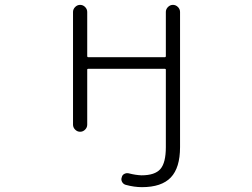

<svg xmlns="http://www.w3.org/2000/svg" viewBox="-20 -565 1040 792"><path d="M664.1 42V-277.3Q664.1 -281.2 660.2 -281.2H343.8Q339.8 -281.2 339.8 -277.3V-50.8Q339.8 -39.1 331.1 -30.3Q322.3 -21.5 310.5 -21.5Q298.8 -21.5 290 -30.3Q281.2 -39.1 281.2 -50.8V-515.6Q281.2 -527.3 290 -536.1Q298.8 -544.9 310.5 -544.9Q322.3 -544.9 331.1 -536.1Q339.8 -527.3 339.8 -515.6V-334Q339.8 -329.1 343.8 -329.1H660.2Q664.1 -329.1 664.1 -334V-515.6Q664.1 -527.3 672.9 -536.1Q681.6 -544.9 693.4 -544.9Q705.1 -544.9 713.9 -536.1Q722.7 -527.3 722.7 -515.6V42Q722.7 127 684.6 167Q646.5 207 565.4 207Q533.2 207 498 197.3Q488.3 194.3 483.4 185.1Q478.5 175.8 482.4 166Q484.4 156.2 493.7 151.9Q502.9 147.5 512.7 150.4Q539.1 157.2 563.5 158.2Q619.1 158.2 641.6 132.3Q664.1 106.4 664.1 42Z"/></svg>

Font: Rounded-L Mgen+ 1mn light
Style: Regular
Weight: 200
Designer: [Source Han Sans]
Ryoko NISHIZUKA  (kana & ideographs); Paul D. Hunt (Latin, Greek & Cyrillic); Wenlong ZHANG  (bopomofo
Version: Version 1.059.20150602